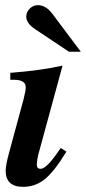

<svg xmlns="http://www.w3.org/2000/svg" viewBox="-20 -717 334 746"><path d="M216 -142 238 -128Q190 -49 153 -20Q116 9 70 9Q2 9 2 -54Q2 -76 17 -130L72 -333Q80 -365 80 -378Q80 -407 34 -407H20V-434Q138 -443 223 -462L132 -128Q123 -97 123 -77Q123 -61 138 -61Q159 -61 202 -122ZM294 -516H248L116 -604Q82 -627 82 -652Q82 -670 95.5 -683.5Q109 -697 127 -697Q158 -697 183 -664Z"/></svg>

Font: STIX
Style: Bold Italic
Weight: 700
Italic angle: -16.33°
Designer: MicroPress Inc., with final additions and corrections provided by Coen Hoffman, Elsevier (retired)
Version: Version 1.1.1